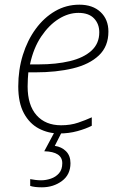

<svg xmlns="http://www.w3.org/2000/svg" viewBox="-20 -560 509 820"><path d="M233 10Q186 10 146 -11Q106 -32 82 -76.5Q58 -121 58 -191Q58 -262 77.5 -325Q97 -388 132.5 -436.5Q168 -485 215.5 -512.5Q263 -540 319 -540Q376 -540 409.5 -508.5Q443 -477 443 -425Q443 -362 402.5 -323.5Q362 -285 291.5 -268Q221 -251 130 -251H101Q100 -240 99 -224Q98 -208 98 -191Q98 -111 136 -68Q174 -25 241 -25Q281 -25 313.5 -36Q346 -47 372 -59V-23Q347 -10 310.5 0Q274 10 233 10ZM108 -285H145Q220 -285 278.5 -299Q337 -313 370.5 -343.5Q404 -374 404 -422Q404 -458 381.5 -481.5Q359 -505 315 -505Q272 -505 230.5 -479Q189 -453 156 -404Q123 -355 108 -285ZM159 240Q127 240 109 234V205Q120 207 131.5 208.5Q143 210 156 210Q176 210 197 203Q218 196 232 180Q246 164 246 137Q246 88 169 86L215 0H246L214 63Q243 67 262 86Q281 105 281 137Q281 186 244.5 213Q208 240 159 240Z"/></svg>

Font: Noto Sans Disp ExtLt
Style: Italic
Weight: 200
Italic angle: -12°
Designer: Monotype Design Team
Foundry: Monotype Imaging Inc.
Version: Version 2.000;GOOG;noto-source:20170915:90ef993387c0